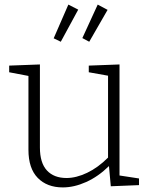

<svg xmlns="http://www.w3.org/2000/svg" viewBox="-20 -809 654 837"><path d="M501 -44 586 -31V-2L463 3L455 -85Q408 -39 355.5 -15.5Q303 8 254 8Q185 8 144.5 -33.5Q104 -75 104 -156V-478L20 -494V-523L154 -528V-166Q154 -99 184.5 -66Q215 -33 270 -33Q312 -33 359.5 -55.5Q407 -78 451 -122V-479L367 -494V-523L501 -528ZM321 -767 245 -627 214 -642 278 -789ZM449 -766 369 -627 339 -643 406 -789Z"/></svg>

Font: Bitter Pro Light
Style: Regular
Weight: 300
Designer: Sol Matas, and Bitter project Authors
Foundry: Sol Matas
Version: Version 1.010